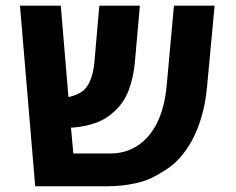

<svg xmlns="http://www.w3.org/2000/svg" viewBox="-20 -651 824 671"><path d="M103 0 49.8 -631.3H192.4L219.2 -312Q235.4 -314.9 252 -322.5Q268.6 -330.1 279.3 -342.8Q292 -357.4 299.8 -381.6Q307.6 -405.8 310.1 -435.1L327.1 -631.3H468.8L451.7 -437Q446.8 -381.3 430.4 -337.4Q414.1 -293.5 380.9 -262.7Q353 -235.8 316.9 -222.4Q280.8 -209 234.4 -205.1H228L236.3 -114.7H367.2Q418 -114.7 459.5 -141.1Q501 -167.5 527.8 -219.2Q555.2 -273.9 562.5 -351.6L587.9 -631.3H730L703.6 -348.1Q698.7 -293 685.1 -245.6Q671.4 -198.2 650.9 -160.2Q631.3 -124 605.2 -95.7Q579.1 -67.4 543.5 -47.9Q502 -21 453.9 -10.5Q405.8 0 351.6 0Z"/></svg>

Font: Open Sans
Style: Bold
Weight: 700
Designer: Monotype Design Team
Foundry: Monotype Imaging Inc.
Version: Version 3.000; ttfautohint (v1.8.4)